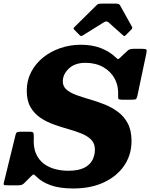

<svg xmlns="http://www.w3.org/2000/svg" viewBox="-55 -1020 831 1062"><path d="M292.5 -570Q292.5 -542 313 -524.2Q333.5 -506.5 367.5 -494.2Q401.5 -482 442 -470.2Q482.5 -458.5 523 -442.5Q563.5 -426.5 597.5 -401.2Q631.5 -376 652 -337Q672.5 -298 672.5 -239.5Q672.5 -164.5 632.8 -105.2Q593 -46 520.8 -11.8Q448.5 22.5 350.5 22.5Q274 22.5 224.2 4.2Q174.5 -14 146 -43.5Q135 -54 131.8 -55Q128.5 -56 117 -45L79 -7Q73 -1 66 2Q59 5 45 5H-6Q-22 5 -29.5 4.2Q-37 3.5 -33.5 -10.5L30 -270Q32.5 -282.5 37.2 -287Q42 -291.5 58 -291.5H108Q128.5 -291.5 130.2 -284Q132 -276.5 132 -259.5Q128.5 -205.5 144.2 -170Q160 -134.5 188.2 -113.8Q216.5 -93 251.5 -84.2Q286.5 -75.5 321.5 -75.5Q379.5 -75.5 411.8 -92.5Q444 -109.5 457 -136.2Q470 -163 470 -192.5Q470 -226.5 449.5 -247.2Q429 -268 395.5 -281.5Q362 -295 321.8 -306.2Q281.5 -317.5 241.2 -332Q201 -346.5 167.5 -369.2Q134 -392 113.5 -427.8Q93 -463.5 93 -518.5Q93 -575 117.2 -621.5Q141.5 -668 183.2 -701.8Q225 -735.5 279 -754Q333 -772.5 392 -772.5Q454.5 -772.5 502.5 -754Q550.5 -735.5 583 -704.5Q592 -695.5 595.8 -693.2Q599.5 -691 609 -700.5L651 -740Q661 -750 684.5 -750H731.5Q751 -750 754.5 -745.8Q758 -741.5 754.5 -725L705 -490.5Q701 -472 693.8 -470.2Q686.5 -468.5 664.5 -468.5H621.5Q605 -468.5 601.2 -472.2Q597.5 -476 598.5 -490.5Q601.5 -543.5 579.5 -584.5Q557.5 -625.5 515.5 -649Q473.5 -672.5 417.5 -672.5Q359.5 -672.5 326 -641Q292.5 -609.5 292.5 -570ZM384.5 -826.5 356 -855.5Q351 -861 351.8 -863.5Q352.5 -866 358.5 -872L479.5 -991.5Q485.5 -997.5 491.2 -998.8Q497 -1000 508 -1000H587Q603.5 -1000 608.5 -991.5L675 -872Q679.5 -865 671 -856L641 -826Q634.5 -819.5 632.2 -820.2Q630 -821 624.5 -825.5L545 -896.5Q534.5 -906 520 -897L402 -823.5Q395 -819.5 391.8 -821Q388.5 -822.5 384.5 -826.5Z"/></svg>

Font: Besley* Heavy
Style: Italic
Weight: 800
Italic angle: -13°
Designer: Owen Earl
Foundry: indestructible type*
Version: Version 3.000; ttfautohint (v1.8.3)